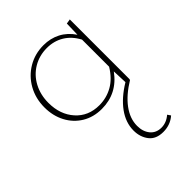

<svg xmlns="http://www.w3.org/2000/svg" viewBox="-200 -522 922 922"><g transform="rotate(-45 261.0 -61.0)"><path d="M450 260Q416 290 368 290Q319 290 295 259Q271 228 271 184Q271 130 306.5 81Q342 32 408 -8L405 -84Q342 3 237 3Q181 3 138 -23Q95 -49 71 -94.5Q47 -140 47 -197Q47 -258 74.5 -307Q102 -356 149.5 -384Q197 -412 255 -412Q302 -412 340.5 -392Q379 -372 406 -332L408 -406L432 -410V-2H429L431 0Q367 39 333 85Q299 131 299 180Q299 219 319.5 244Q340 269 376 269Q410 269 439 244ZM405 -116V-300Q381 -345 343 -368Q305 -391 257 -391Q206 -391 164.5 -366.5Q123 -342 99.5 -298Q76 -254 76 -199Q76 -120 121.5 -69Q167 -18 241 -18Q290 -18 332 -41.5Q374 -65 405 -116Z"/></g></svg>

Font: Ysabeau Infant Extralight
Style: Regular
Weight: 200
Designer: Christian Thalmann (Catharsis Fonts)
Version: Version 0.003